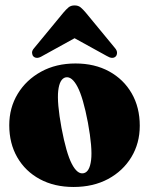

<svg xmlns="http://www.w3.org/2000/svg" viewBox="-20 -698 564 726"><path d="M265.5 -458Q338 -458 392.8 -428Q447.5 -398 478 -345Q508.5 -292 508.5 -222.5Q508.5 -156.5 476.8 -104Q445 -51.5 388.8 -21.2Q332.5 9 258 9Q185.5 9 130.8 -20.5Q76 -50 45.5 -102.8Q15 -155.5 15 -224.5Q15 -290.5 47 -343.2Q79 -396 135.5 -427Q192 -458 265.5 -458ZM296 -43Q319 -47.5 324.5 -93Q330 -138.5 312.5 -234Q294.5 -329 273.2 -369.5Q252 -410 228.5 -405.5Q205.5 -400.5 200.2 -355.2Q195 -310 212.5 -214.5Q230.5 -119 251.5 -78.5Q272.5 -38 296 -43ZM417.5 -484.5Q405.5 -473 383.5 -486.5L262 -553.5L140.5 -486.5Q119 -473 106.5 -484.5Q102 -489 101.2 -497.8Q100.5 -506.5 109 -516L219.5 -650Q230 -662.5 239 -670Q248 -677.5 262 -677.5Q276 -677.5 285 -670Q294 -662.5 304.5 -650L415 -516Q423 -506.5 422.5 -497.8Q422 -489 417.5 -484.5Z"/></svg>

Font: Fraunces 144pt S050 Black
Style: Regular
Weight: 900
Version: Version 1.000; ttfautohint (v1.8.3)